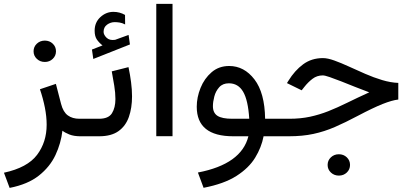

<svg xmlns="http://www.w3.org/2000/svg" viewBox="-26 -692 2085 975"><path d="M144.5 -431.6Q144.5 -454.6 161.1 -470.2Q177.7 -485.8 201.7 -485.8Q225.6 -485.8 241.9 -470.2Q258.3 -454.6 258.3 -431.6Q258.3 -408.7 241.9 -393.1Q225.6 -377.4 201.7 -377.4Q177.7 -377.4 161.1 -393.1Q144.5 -408.7 144.5 -431.6ZM382.8 0Q349.1 0 326.4 -9Q303.7 -18.1 291 -28.3Q283.7 35.6 255.6 95.5Q227.5 155.3 171.4 199.7Q115.2 244.1 22.9 262.2L-5.9 185.1Q113.3 159.2 162.1 94.5Q210.9 29.8 210.9 -58.6Q210.9 -100.1 201.9 -145.8Q192.9 -191.4 176.8 -238.8L257.8 -266.1L284.2 -164.1Q294.9 -123 318.4 -106Q341.8 -88.9 377.4 -88.9H396V0Z M494.6 -461.4Q478 -474.1 466.3 -490.7Q454.6 -507.3 454.6 -536.1Q454.6 -578.1 483.6 -605Q512.7 -631.8 549.8 -631.8Q582 -631.8 608.9 -616.2L609.4 -567.9Q594.2 -575.7 581.1 -577.6Q567.9 -579.6 556.6 -579.6Q535.6 -579.6 517.8 -566.9Q500 -554.2 500 -529.8Q500.5 -514.6 515.4 -500.2Q530.3 -485.8 557.6 -489.7Q558.6 -489.7 559.8 -490.2Q561 -490.7 562.5 -491.2L627 -514.6L633.8 -466.3L447.8 -392.6L440.9 -440.4ZM375.5 -88.9H476.6Q525.4 -88.9 542.7 -117.2Q560.1 -145.5 560.1 -189Q560.1 -220.7 554.2 -256.8Q548.3 -293 541.5 -329.6L626.5 -351.1Q634.8 -312 639.6 -274.4Q644.5 -236.8 644.5 -202.6Q644.5 -144 628.4 -98.1Q612.3 -52.2 575.7 -26.1Q539.1 0 477.5 0H375.5Z M850.1 -672.4V-0.5H767.6V-672.4Z M1137.7 -356.9Q1213.9 -356.9 1266.1 -288.8Q1318.4 -220.7 1320.3 -88.9H1379.4V0H1312.5Q1301.8 56.2 1269.8 108.6Q1237.8 161.1 1174.8 201.4Q1111.8 241.7 1007.8 261.7L979 184.1Q1200.2 141.6 1235.4 0H1158.2Q973.1 0 973.1 -149.9Q973.1 -197.8 992.4 -245.6Q1011.7 -293.5 1048.6 -325.2Q1085.4 -356.9 1137.7 -356.9ZM1153.3 -88.9H1239.7Q1233.9 -183.1 1208.7 -226.1Q1183.6 -269 1136.2 -269Q1105 -269 1087.2 -249Q1069.3 -229 1062.3 -201.9Q1055.2 -174.8 1055.2 -152.8Q1055.2 -118.7 1078.4 -103.8Q1101.6 -88.9 1153.3 -88.9Z M1637.7 145.5Q1637.7 122.6 1654.3 106.9Q1670.9 91.3 1694.8 91.3Q1718.8 91.3 1735.1 106.9Q1751.5 122.6 1751.5 145.5Q1751.5 168.5 1735.1 184.1Q1718.8 199.7 1694.8 199.7Q1670.9 199.7 1654.3 184.1Q1637.7 168.5 1637.7 145.5ZM1359.9 -88.9H1442.9Q1500 -88.9 1547.9 -99.1Q1595.7 -109.4 1641.4 -127.4Q1687 -145.5 1737.1 -170.2Q1787.1 -194.8 1849.1 -223.1Q1814.5 -235.8 1777.3 -250.7Q1740.2 -265.6 1706.8 -278.8Q1673.3 -292 1648.4 -300.5Q1623.5 -309.1 1613.3 -309.1Q1583.5 -309.1 1560.8 -291.7Q1538.1 -274.4 1519 -250L1505.9 -233.4L1431.2 -270L1438.5 -281.7Q1470.7 -334 1513.4 -365.5Q1556.2 -397 1613.8 -397Q1637.7 -397 1671.6 -384.8Q1705.6 -372.6 1745.6 -354.2Q1785.6 -335.9 1828.6 -317.1Q1871.6 -298.3 1914.6 -285.4Q1957.5 -272.5 1996.6 -271V-186.5Q1965.3 -183.1 1916.7 -163.8Q1868.2 -144.5 1790.5 -103.5Q1728 -70.3 1674.6 -47.1Q1621.1 -23.9 1565.7 -12Q1510.3 0 1441.4 0H1359.9Z"/></svg>

Font: Vazirmatn RD UI FD
Style: Regular
Weight: 400
Designer: Saber Rastikerdar
Foundry: Saber Rastikerdar
Version: Version 33.003